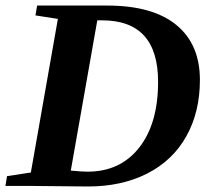

<svg xmlns="http://www.w3.org/2000/svg" viewBox="-27 -675 769 697"><path d="M546.9 -377.9Q546.9 -601.1 344.2 -601.1H326.2L230 -55.7Q271.5 -51.8 290.5 -51.8Q409.7 -51.8 478.3 -139.2Q546.9 -226.6 546.9 -377.9ZM362.3 -654.8Q526.9 -654.8 612.8 -584.7Q698.7 -514.6 698.7 -384.8Q698.7 -268.1 649.2 -179.9Q599.6 -91.8 507.1 -44.9Q414.6 2 292.5 2L87.9 0H-7.3L-1.5 -35.6L85 -48.8L183.1 -606.4L101.6 -619.1L107.9 -654.8Z"/></svg>

Font: Liberation Serif
Style: Bold Italic
Weight: 700
Italic angle: -16.333°
Designer: Steve Matteson
Foundry: Ascender Corporation
Version: Version 2.1.5